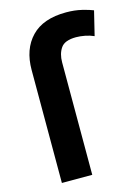

<svg xmlns="http://www.w3.org/2000/svg" viewBox="-118 -843 664 910"><g transform="rotate(-15 214.5 -388.0)"><path d="M70 0V-554Q70 -656 127.5 -716Q185 -776 298 -776Q340 -776 375 -767.5Q410 -759 429 -751L400 -632Q380 -641 356.5 -645.5Q333 -650 313 -650Q258 -650 238.5 -622Q219 -594 219 -552V0Z"/></g></svg>

Font: Ubuntu Sans ExtraBold
Style: Regular
Weight: 800
Designer: Dalton Maag Ltd
Foundry: Dalton Maag Ltd
Version: Version 1.006; ttfautohint (v1.8.4.7-5d5b)